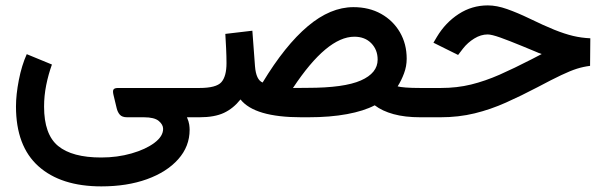

<svg xmlns="http://www.w3.org/2000/svg" viewBox="-20 -430 2218 704"><path d="M170.4 -193.4Q157.2 -156.7 149.4 -117.7Q141.6 -78.6 141.6 -39.1Q141.6 63 193.1 105.2Q244.6 147.5 351.1 147.5Q410.2 147.5 462.2 132.6Q514.2 117.7 546.1 93.8Q578.1 69.8 578.1 42.5Q578.1 26.9 562 13.4Q545.9 0 507.8 0H446.3Q427.7 0 419.4 -9.5Q411.1 -19 407.7 -33.7L396 -82.5Q392.6 -97.2 396.5 -102.3Q400.4 -107.4 413.1 -107.4H711.4V0H665.5Q672.4 16.1 673.8 26.9Q675.3 37.6 675.3 45.9Q675.3 106.9 633.5 153.8Q591.8 200.7 518.8 227.1Q445.8 253.4 351.6 253.4Q203.6 253.4 121.1 179.7Q38.6 106 38.6 -39.6Q38.6 -83 49.1 -136.7Q59.6 -190.4 78.1 -231.4Z M942.9 -127.4Q1025.4 -263.7 1108.4 -333.7Q1191.4 -403.8 1275.9 -403.8Q1333.5 -403.8 1377.4 -379.2Q1421.4 -354.5 1446.3 -311.8Q1471.2 -269 1471.2 -214.8Q1471.2 -187 1461.4 -160.9Q1451.7 -134.8 1438 -113.3Q1446.8 -110.8 1467.8 -109.1Q1488.8 -107.4 1521.5 -107.4H1536.1V0H1521.5Q1464.4 0 1422.9 -11.5Q1381.3 -22.9 1354 -43.9Q1314 -22.9 1252.2 -11.5Q1190.4 0 1109.9 0H1085Q913.6 0 861.8 -65.4Q835.4 -32.2 801 -16.1Q766.6 0 711.4 0H691.9V-107.4H710.9Q772.9 -107.4 791.7 -128.7Q810.5 -149.9 810.5 -198.7Q810.5 -223.6 809.1 -252.2Q807.6 -280.8 806.2 -305.7L905.3 -317.4L915 -187Q918.9 -137.2 942.9 -127.4ZM1107.9 -107.9Q1241.7 -107.9 1303.2 -135Q1364.7 -162.1 1364.7 -211.4Q1364.7 -247.6 1341.3 -271.5Q1317.9 -295.4 1279.3 -295.4Q1178.7 -295.4 1054.2 -107.4Z M1516.6 0V-107.4H1596.2Q1655.8 -107.4 1707.3 -120.1Q1758.8 -132.8 1812 -156.2Q1865.2 -179.7 1929.7 -212.9L1966.3 -231.9Q1956.5 -234.9 1943.1 -241Q1929.7 -247.1 1895.5 -260.7Q1845.7 -281.2 1814 -292.5Q1782.2 -303.7 1768.1 -303.7Q1743.2 -303.7 1719 -288.8Q1694.8 -273.9 1677.7 -252L1659.7 -228.5L1569.3 -273.4L1582 -294.9Q1613.3 -347.2 1661.9 -378.7Q1710.4 -410.2 1768.6 -410.2Q1801.3 -410.2 1839.4 -396.7Q1877.4 -383.3 1920.9 -362.3Q1974.1 -336.4 2012.2 -321Q2050.3 -305.7 2081.3 -298.3Q2112.3 -291 2144.5 -289.6L2143.6 -188.5Q2119.1 -185.5 2095.2 -178Q2071.3 -170.4 2037.8 -154.5Q2004.4 -138.7 1951.2 -110.4Q1891.6 -79.1 1835.4 -54Q1779.3 -28.8 1720.5 -14.4Q1661.6 0 1594.7 0Z"/></svg>

Font: Vazir Medium FD
Style: Medium-FD
Weight: 500
Designer: Saber Rastikerdar
Foundry: Saber Rastikerdar
Version: Version 30.0.0